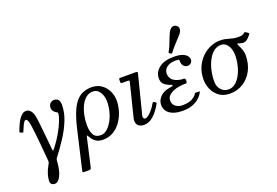

<svg xmlns="http://www.w3.org/2000/svg" viewBox="-135 -1254 2805 1941"><g transform="rotate(-20 1267.0 -283.5)"><path d="M428.5 -414Q413.5 -421.5 401 -437.5Q388.5 -453.5 388.5 -474.5Q388.5 -504.5 405.8 -521.8Q423 -539 448 -539Q508 -539 508 -465Q508 -385.5 475.5 -303.5Q443 -221.5 390.8 -140.8Q338.5 -60 279.5 17Q273.5 24.5 271 29.5Q268.5 34.5 267.2 44Q266 53.5 264.5 75Q258 156 231.5 208.5Q205 261 169 261Q147.5 261 134.8 250.2Q122 239.5 122 214Q122 185 134.2 143.8Q146.5 102.5 168.5 65Q177 50.5 180.2 43.5Q183.5 36.5 184 30.2Q184.5 24 183.5 12Q180 -25 175.8 -75Q171.5 -125 166.5 -178.5Q161.5 -232 156.2 -281Q151 -330 145.2 -366.5Q139.5 -403 134.5 -418Q130 -431 125 -439Q120 -447 111.5 -447Q100.5 -447 90.5 -432.8Q80.5 -418.5 72.5 -400Q64.5 -381.5 59 -368.5Q49.5 -346.5 47 -340.5Q44.5 -334.5 34.5 -338L20.5 -343.5Q8 -348.5 10 -356.5Q12 -364.5 27 -400.5Q34 -416.5 44.5 -438.8Q55 -461 69.8 -482.2Q84.5 -503.5 103.2 -517.8Q122 -532 145 -532Q170.5 -532 193.8 -506Q217 -480 226 -404Q227 -398 230.5 -366.2Q234 -334.5 238.8 -288.5Q243.5 -242.5 248.5 -192.2Q253.5 -142 257.5 -99Q260 -63.5 263.2 -61Q266.5 -58.5 283 -79Q328.5 -137 364.8 -200Q401 -263 422 -316Q443 -369 443 -397Q443 -406.5 438.5 -409Q434 -411.5 428.5 -414Z M846.5 -530Q909 -530 952.8 -499.2Q996.5 -468.5 1019.8 -419.2Q1043 -370 1043 -315Q1043 -265 1026.8 -208.8Q1010.5 -152.5 977.5 -103Q944.5 -53.5 894.8 -22.2Q845 9 777.5 9Q733 9 703.8 -11Q674.5 -31 655.5 -64.5Q643 -86.5 639.8 -87.5Q636.5 -88.5 630.5 -62L565 227Q562.5 238.5 558.5 244.2Q554.5 250 539.5 250H487Q473.5 250 471.8 246Q470 242 472 232L568.5 -185Q598 -312 635.2 -387.8Q672.5 -463.5 723.8 -496.8Q775 -530 846.5 -530ZM948 -340Q948 -377 936.2 -410.2Q924.5 -443.5 901.8 -464.2Q879 -485 846 -485Q804 -485 772 -459.2Q740 -433.5 718.2 -390.2Q696.5 -347 685.2 -293.5Q674 -240 674 -185Q674 -122 695.8 -82Q717.5 -42 775 -42Q808.5 -42 839.5 -67.5Q870.5 -93 895 -135.8Q919.5 -178.5 933.8 -231.5Q948 -284.5 948 -340Z M1337 -495 1234 -89Q1233 -85 1232.5 -80Q1232 -75 1232 -71Q1232 -63 1236.5 -55Q1241 -47 1253.5 -47Q1268.5 -47 1289.8 -63.8Q1311 -80.5 1333 -107Q1355 -133.5 1371.5 -163.5Q1375.5 -170.5 1380.2 -174.2Q1385 -178 1393 -173L1404.5 -166Q1411 -162.5 1412.8 -159.2Q1414.5 -156 1409.5 -147Q1372 -78 1323.5 -34Q1275 10 1220 10Q1185 10 1162 -7.8Q1139 -25.5 1139 -63Q1139 -67 1139.5 -73.8Q1140 -80.5 1141 -85L1231.5 -448Q1234 -459 1231 -462Q1228 -465 1215.5 -465H1159.5Q1147 -465 1143.2 -468.2Q1139.5 -471.5 1139.5 -484V-504Q1139.5 -514.5 1143.8 -517.2Q1148 -520 1157.5 -520H1315.5Q1335 -520 1338 -516Q1341 -512 1337 -495Z M1650 -44Q1721 -44 1758 -65.2Q1795 -86.5 1807 -108.5Q1809.5 -113 1811.8 -115.5Q1814 -118 1821 -118H1852Q1866 -118 1861.5 -109Q1834 -55 1777 -22.5Q1720 10 1643 10Q1572.5 10 1529.8 -8Q1487 -26 1468 -55.5Q1449 -85 1449 -120Q1449 -166.5 1484.2 -204.8Q1519.5 -243 1586 -254Q1602.5 -256.5 1614.2 -259Q1626 -261.5 1626 -267.5Q1626 -276 1614.8 -277.8Q1603.5 -279.5 1583 -289.5Q1572 -295 1557 -304.2Q1542 -313.5 1530.5 -331.5Q1519 -349.5 1519 -381Q1519 -445 1573.8 -490Q1628.5 -535 1738 -535Q1811 -535 1850 -510.8Q1889 -486.5 1889 -451Q1889 -426.5 1873 -413.2Q1857 -400 1835 -400Q1815 -400 1796.5 -417.8Q1778 -435.5 1778 -478Q1778 -480 1778.2 -481Q1778.5 -482 1778.5 -483.5Q1778.5 -489.5 1765.2 -491.2Q1752 -493 1743 -493Q1680 -493 1645 -466.8Q1610 -440.5 1610 -396Q1610 -364 1634.5 -334.2Q1659 -304.5 1727 -293Q1738.5 -291.5 1748.8 -292Q1759 -292.5 1765.5 -288.8Q1772 -285 1772 -270V-261Q1772 -239 1758.2 -239.2Q1744.5 -239.5 1727 -238.5Q1649 -234 1599.5 -205.2Q1550 -176.5 1550 -130Q1550 -89.5 1579.8 -66.8Q1609.5 -44 1650 -44ZM1865 -726.5Q1829 -686.5 1794 -648.8Q1759 -611 1734.5 -576.5Q1729.5 -569 1719.5 -575.5L1707 -584Q1698.5 -589.5 1704 -599.5Q1726 -635.5 1743.5 -684Q1761 -732.5 1783 -780.5Q1785.5 -785.5 1787.8 -789Q1790 -792.5 1792.5 -796.5Q1808.5 -820.5 1829 -826Q1849.5 -831.5 1867.5 -819.5Q1886 -807.5 1889 -786.5Q1892 -765.5 1875.5 -741Q1873 -737.5 1870.8 -734Q1868.5 -730.5 1865 -726.5Z M2228.5 -530Q2260.5 -530 2282.5 -525.2Q2304.5 -520.5 2324 -514.5Q2343.5 -508.5 2366.8 -503.8Q2390 -499 2424 -499Q2441 -499 2455.2 -502.2Q2469.5 -505.5 2479.5 -513.5Q2487 -519.5 2490.8 -522.5Q2494.5 -525.5 2503.5 -520L2522.5 -507.5Q2530.5 -502.5 2533 -498.5Q2535.5 -494.5 2529.5 -486.5Q2510 -460.5 2489.8 -444Q2469.5 -427.5 2448.5 -427.5Q2436 -427.5 2424 -430.2Q2412 -433 2402 -437Q2388 -442 2384.8 -439Q2381.5 -436 2390.5 -418Q2404 -391.5 2414.5 -361Q2425 -330.5 2425 -305Q2425 -210 2387.8 -139.2Q2350.5 -68.5 2287.2 -29.2Q2224 10 2146 10Q2077 10 2031 -23.2Q1985 -56.5 1962.2 -108.2Q1939.5 -160 1939.5 -215Q1939.5 -286.5 1964.5 -344.2Q1989.5 -402 2031.2 -443.8Q2073 -485.5 2124.5 -507.8Q2176 -530 2228.5 -530ZM2034.5 -160Q2034.5 -104.5 2066 -69.8Q2097.5 -35 2146.5 -35Q2185.5 -35 2218 -60.5Q2250.5 -86 2274.5 -129.8Q2298.5 -173.5 2311.8 -228Q2325 -282.5 2325 -340Q2325 -377 2313.2 -410.2Q2301.5 -443.5 2278.8 -464.2Q2256 -485 2223 -485Q2179 -485 2144 -456.2Q2109 -427.5 2084.5 -380.2Q2060 -333 2047.2 -275.5Q2034.5 -218 2034.5 -160Z"/></g></svg>

Font: Besley
Style: Italic
Weight: 400
Italic angle: -13°
Designer: Owen Earl
Foundry: indestructible type*
Version: Version 4.000; ttfautohint (v1.8.4.7-5d5b)